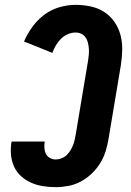

<svg xmlns="http://www.w3.org/2000/svg" viewBox="-20 -763 540 791"><path d="M210 8Q183 8 157.5 4Q132 0 109 -10Q86 -20 67.5 -36.5Q49 -53 38.5 -75.5Q28 -98 25.5 -124Q23 -150 27 -176L28 -180H165L164 -178Q162 -165 163 -152Q164 -139 169.5 -128.5Q175 -118 186 -112Q197 -106 210 -106Q221 -106 233 -110.5Q245 -115 254 -123.5Q263 -132 269.5 -142.5Q276 -153 280.5 -164Q285 -175 287.5 -186.5Q290 -198 292 -209L343 -514Q345 -527 346 -539.5Q347 -552 346 -564Q345 -576 342 -588Q339 -600 332 -609.5Q325 -619 314.5 -624Q304 -629 291 -629Q275 -629 259 -622Q243 -615 230.5 -602.5Q218 -590 209.5 -575Q201 -560 196 -545L79 -592Q92 -623 113.5 -652.5Q135 -682 163.5 -703Q192 -724 225.5 -733.5Q259 -743 291 -743Q323 -743 353.5 -736.5Q384 -730 409 -714Q434 -698 451 -673.5Q468 -649 476 -620Q484 -591 483.5 -559Q483 -527 478 -495L427 -190Q423 -165 415 -139.5Q407 -114 392.5 -90.5Q378 -67 357.5 -47.5Q337 -28 312.5 -15Q288 -2 261.5 3Q235 8 210 8Z"/></svg>

Font: Iosevka SS18 Heavy
Style: Italic
Weight: 900
Italic angle: -9°
Monospace: yes
Designer: Belleve Invis
Foundry: Belleve Invis
Version: Version 25.1.1; ttfautohint (v1.8.4)